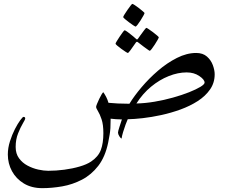

<svg xmlns="http://www.w3.org/2000/svg" viewBox="-20 -625 1174 993"><path d="M1090.3 -240.7Q1090.3 -196.8 1066.4 -162.4Q1042.5 -127.9 1002.7 -102.3Q962.9 -76.7 913.8 -58.8Q864.7 -41 814.2 -30Q763.7 -19 718.3 -13.9Q672.9 -8.8 640.6 -8.3Q636.7 0 629.6 19Q622.6 38.1 616.5 58.3Q610.4 78.6 608.9 91.3Q604.5 91.3 597.4 80.1Q590.3 68.8 590.3 61Q590.3 54.2 597.7 31.5Q605 8.8 610.4 -7.3Q596.7 -7.3 580.1 -8.5Q563.5 -9.8 552.2 -11.2Q552.2 19.5 551 37.4Q549.8 55.2 547.1 71Q544.4 86.9 539.6 111.8Q524.4 186 488.3 232.7Q452.1 279.3 403.6 304.4Q355 329.6 301.5 338.9Q248 348.1 198.7 348.1Q143.6 348.1 103.5 324Q63.5 299.8 42 260.3Q20.5 220.7 20.5 174.3Q20.5 140.1 31.5 105.7Q42.5 71.3 57.1 42.7Q71.8 14.2 84.7 -3.2Q97.7 -20.5 101.1 -20.5Q110.4 -20.5 110.4 -12.7Q110.4 -6.8 98.1 13.4Q85.9 33.7 73.5 64.9Q61 96.2 61 134.8Q61 169.9 78.4 193.6Q95.7 217.3 122.3 231.4Q148.9 245.6 177.7 252Q206.5 258.3 229.5 258.3Q270 258.3 312.5 252.7Q355 247.1 391.8 236.3Q428.7 225.6 451.2 210.4Q488.3 185.5 501.5 150.6Q514.6 115.7 514.6 64Q514.6 19.5 505.4 -7.8Q496.1 -35.2 486.6 -50.3Q477.1 -65.4 477.1 -72.3Q477.1 -76.2 481.9 -88.1Q486.8 -100.1 493.4 -114Q500 -127.9 506.1 -137.9Q512.2 -147.9 514.6 -147.9Q522.9 -135.7 529.8 -122.3Q536.6 -108.9 541 -93.3Q562.5 -91.3 589.6 -89.8Q616.7 -88.4 649.4 -88.4Q673.3 -127.9 711.7 -173.3Q750 -218.8 797.1 -259.3Q844.2 -299.8 895 -325.4Q945.8 -351.1 994.6 -351.1Q1029.3 -351.1 1050.3 -332.5Q1071.3 -314 1080.8 -288.1Q1090.3 -262.2 1090.3 -240.7ZM1038.1 -197.8Q1038.1 -213.4 1010.7 -231.9Q983.4 -250.5 945.3 -250.5Q900.4 -250.5 852.5 -231.4Q804.7 -212.4 761.2 -176.5Q717.8 -140.6 685.5 -89.8Q731 -90.8 780 -99.1Q829.1 -107.4 875 -120.4Q920.9 -133.3 957.8 -147.9Q994.6 -162.6 1016.4 -175.8Q1038.1 -189 1038.1 -197.8ZM727.5 -557.6Q727.5 -554.7 721.4 -543.7Q715.3 -532.7 707 -519.5Q698.7 -506.3 691.2 -496.8Q683.6 -487.3 680.7 -487.3Q679.2 -487.3 669.4 -493.9Q659.7 -500.5 647.5 -509.5Q635.3 -518.6 626.2 -526.4Q617.2 -534.2 617.2 -536.6Q617.2 -539.6 623.8 -550.3Q630.4 -561 639.2 -573.7Q647.9 -586.4 655.3 -595.7Q662.6 -605 664.1 -605Q667 -605 677.2 -598.4Q687.5 -591.8 699 -582.8Q710.4 -573.7 719 -566.4Q727.5 -559.1 727.5 -557.6ZM801.3 -432.1Q801.3 -429.7 795.2 -418.7Q789.1 -407.7 780.5 -394.5Q772 -381.3 764.6 -371.8Q757.3 -362.3 754.4 -362.3Q752.9 -362.3 743.9 -368.7Q734.9 -375 723.4 -383.5Q711.9 -392.1 703.4 -398.9Q694.8 -405.8 693.8 -406.2Q690.9 -408.7 688.5 -408.7Q686 -408.7 683.6 -406.2Q682.6 -405.3 673.3 -391.6Q664.1 -377.9 654.1 -364.5Q644 -351.1 641.1 -351.1Q639.2 -351.1 629.2 -357.4Q619.1 -363.8 607.2 -372.6Q595.2 -381.3 586.4 -388.9Q577.6 -396.5 577.6 -398.9Q577.6 -401.9 584.2 -412.6Q590.8 -423.3 599.4 -436.3Q607.9 -449.2 615.2 -458.7Q622.6 -468.3 624 -468.3Q628.4 -468.3 642.1 -458Q655.8 -447.8 668.5 -437.3Q681.2 -426.8 682.1 -425.3Q686.5 -420.9 688.5 -420.9Q691.4 -420.9 694.8 -426.3Q695.8 -427.7 705.3 -441.2Q714.8 -454.6 724.9 -467.8Q734.9 -481 736.8 -481Q739.3 -481 749.3 -474.1Q759.3 -467.3 771.5 -458.3Q783.7 -449.2 792.5 -441.4Q801.3 -433.6 801.3 -432.1Z"/></svg>

Font: Scheherazade New Rohingya
Style: Regular
Weight: 400
Designer: SIL International
Foundry: SIL International
Version: Version 3.000 ; LngRng